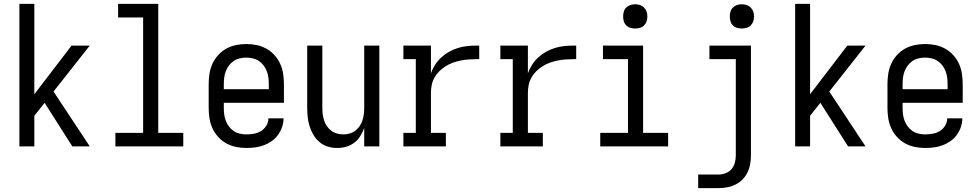

<svg xmlns="http://www.w3.org/2000/svg" viewBox="-20 -755 5040 990"><path d="M80 0V-735H157V-269L349 -520H443L256 -283L443 0H353L210 -225L157 -158V0Z M575 0V-70H718V-665H589V-735H796V-70H925V0Z M1250 8Q1223 8 1196.5 2.5Q1170 -3 1146.5 -16Q1123 -29 1104.5 -49.5Q1086 -70 1075 -94.5Q1064 -119 1060 -146Q1056 -173 1056 -200V-320Q1056 -347 1060 -374Q1064 -401 1075 -425.5Q1086 -450 1104.5 -470.5Q1123 -491 1146.5 -504Q1170 -517 1196.5 -522.5Q1223 -528 1250 -528Q1277 -528 1303.5 -522.5Q1330 -517 1353.5 -504Q1377 -491 1395.5 -470.5Q1414 -450 1425 -425.5Q1436 -401 1440 -374Q1444 -347 1444 -320V-225H1134V-200Q1134 -183 1136 -166Q1138 -149 1144 -133Q1150 -117 1160.5 -103Q1171 -89 1185 -79.5Q1199 -70 1216 -66Q1233 -62 1250 -62Q1270 -62 1289.5 -65.5Q1309 -69 1326 -79.5Q1343 -90 1353.5 -107.5Q1364 -125 1364 -145H1442Q1442 -122 1434.5 -100Q1427 -78 1413.5 -59.5Q1400 -41 1381 -27.5Q1362 -14 1340.5 -6Q1319 2 1296 5Q1273 8 1250 8ZM1366 -295V-320Q1366 -337 1364 -354Q1362 -371 1356 -387Q1350 -403 1339.5 -417Q1329 -431 1315 -440.5Q1301 -450 1284 -454Q1267 -458 1250 -458Q1233 -458 1216 -454Q1199 -450 1185 -440.5Q1171 -431 1160.5 -417Q1150 -403 1144 -387Q1138 -371 1136 -354Q1134 -337 1134 -320V-295Z M1719 8Q1694 8 1670.5 1Q1647 -6 1628 -22Q1609 -38 1596.5 -59Q1584 -80 1576.5 -103.5Q1569 -127 1566.5 -151.5Q1564 -176 1564 -200V-520H1642V-200Q1642 -183 1644 -166.5Q1646 -150 1651 -134.5Q1656 -119 1665.5 -105Q1675 -91 1688 -81Q1701 -71 1717 -66.5Q1733 -62 1750 -62Q1767 -62 1783 -66.5Q1799 -71 1812 -81Q1825 -91 1834.5 -105Q1844 -119 1849 -134.5Q1854 -150 1856 -166.5Q1858 -183 1858 -200V-520H1936V0H1858V-95Q1850 -73 1837.5 -53Q1825 -33 1806.5 -19Q1788 -5 1765 1.5Q1742 8 1719 8Z M2060 0V-70H2124V-450H2060V-520H2202V-377Q2210 -400 2223.5 -421Q2237 -442 2255.5 -459Q2274 -476 2295.5 -488Q2317 -500 2341 -507.5Q2365 -515 2389.5 -517.5Q2414 -520 2439 -520H2451V-450H2439Q2418 -450 2397 -448.5Q2376 -447 2356 -443Q2336 -439 2316 -432Q2296 -425 2278.5 -414Q2261 -403 2246 -388.5Q2231 -374 2220.5 -355.5Q2210 -337 2206 -316.5Q2202 -296 2202 -276V-70H2279V0Z M2560 0V-70H2624V-450H2560V-520H2702V-377Q2710 -400 2723.5 -421Q2737 -442 2755.5 -459Q2774 -476 2795.5 -488Q2817 -500 2841 -507.5Q2865 -515 2889.5 -517.5Q2914 -520 2939 -520H2951V-450H2939Q2918 -450 2897 -448.5Q2876 -447 2856 -443Q2836 -439 2816 -432Q2796 -425 2778.5 -414Q2761 -403 2746 -388.5Q2731 -374 2720.5 -355.5Q2710 -337 2706 -316.5Q2702 -296 2702 -276V-70H2779V0Z M3075 0V-70H3218V-450H3089V-520H3296V-70H3425V0ZM3255 -608Q3242 -608 3230 -611.5Q3218 -615 3209 -624Q3200 -633 3196.5 -645Q3193 -657 3193 -670Q3193 -683 3196.5 -695Q3200 -707 3209 -716Q3218 -725 3230 -729Q3242 -733 3255 -733Q3268 -733 3280 -729Q3292 -725 3301 -716Q3310 -707 3314 -695Q3318 -683 3318 -670Q3318 -657 3314 -645Q3310 -633 3301 -624Q3292 -615 3280 -611.5Q3268 -608 3255 -608Z M3580 215V145H3683Q3702 145 3720.5 138.5Q3739 132 3751.5 117.5Q3764 103 3769 84Q3774 65 3774 46V-450H3638V-520H3852V46Q3852 69 3848 91.5Q3844 114 3834 134.5Q3824 155 3808 171Q3792 187 3771.5 197Q3751 207 3728.5 211Q3706 215 3683 215ZM3805 -608Q3792 -608 3780 -611.5Q3768 -615 3759 -624Q3750 -633 3746.5 -645Q3743 -657 3743 -670Q3743 -683 3746.5 -695Q3750 -707 3759 -716Q3768 -725 3780 -729Q3792 -733 3805 -733Q3818 -733 3830 -729Q3842 -725 3851 -716Q3860 -707 3864 -695Q3868 -683 3868 -670Q3868 -657 3864 -645Q3860 -633 3851 -624Q3842 -615 3830 -611.5Q3818 -608 3805 -608Z M4080 0V-735H4157V-269L4349 -520H4443L4256 -283L4443 0H4353L4210 -225L4157 -158V0Z M4750 8Q4723 8 4696.5 2.5Q4670 -3 4646.5 -16Q4623 -29 4604.5 -49.5Q4586 -70 4575 -94.5Q4564 -119 4560 -146Q4556 -173 4556 -200V-320Q4556 -347 4560 -374Q4564 -401 4575 -425.5Q4586 -450 4604.5 -470.5Q4623 -491 4646.5 -504Q4670 -517 4696.5 -522.5Q4723 -528 4750 -528Q4777 -528 4803.5 -522.5Q4830 -517 4853.5 -504Q4877 -491 4895.5 -470.5Q4914 -450 4925 -425.5Q4936 -401 4940 -374Q4944 -347 4944 -320V-225H4634V-200Q4634 -183 4636 -166Q4638 -149 4644 -133Q4650 -117 4660.5 -103Q4671 -89 4685 -79.5Q4699 -70 4716 -66Q4733 -62 4750 -62Q4770 -62 4789.5 -65.5Q4809 -69 4826 -79.5Q4843 -90 4853.5 -107.5Q4864 -125 4864 -145H4942Q4942 -122 4934.5 -100Q4927 -78 4913.5 -59.5Q4900 -41 4881 -27.5Q4862 -14 4840.5 -6Q4819 2 4796 5Q4773 8 4750 8ZM4866 -295V-320Q4866 -337 4864 -354Q4862 -371 4856 -387Q4850 -403 4839.5 -417Q4829 -431 4815 -440.5Q4801 -450 4784 -454Q4767 -458 4750 -458Q4733 -458 4716 -454Q4699 -450 4685 -440.5Q4671 -431 4660.5 -417Q4650 -403 4644 -387Q4638 -371 4636 -354Q4634 -337 4634 -320V-295Z"/></svg>

Font: Iosevka srxl
Style: Regular
Weight: 400
Monospace: yes
Designer: Belleve Invis
Foundry: Belleve Invis
Version: Version 33.0.1; ttfautohint (v1.8.3)